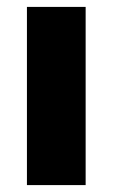

<svg xmlns="http://www.w3.org/2000/svg" viewBox="-20 -536 326 556"><path d="M58 0V-516H228V0Z"/></svg>

Font: REM
Style: Bold
Weight: 700
Designer: Octavio Pardo
Foundry: Ashler Design
Version: Version 1.005;gftools[0.9.28]